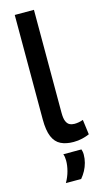

<svg xmlns="http://www.w3.org/2000/svg" viewBox="-143 -784 566 1044"><g transform="rotate(-15 139.5 -262.5)"><path d="M166 -740V-161Q166 -129 173 -112.5Q180 -96 192 -90Q204 -84 219 -84Q230 -84 242 -86Q254 -88 268 -93L279 -9Q261 -1 238 4.5Q215 10 189 10Q147 10 117.5 -4.5Q88 -19 73 -54.5Q58 -90 58 -152V-740ZM90 215Q107 185 115 154.5Q123 124 123 97Q123 86 121.5 76.5Q120 67 117 60H219Q221 66 222.5 73.5Q224 81 224 90Q224 113 218 135.5Q212 158 201.5 177.5Q191 197 176 215Z"/></g></svg>

Font: Georama ExtraCondensed Thin Medium
Style: Regular
Weight: 500
Version: Version 1.001